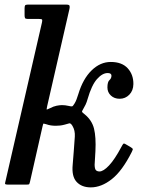

<svg xmlns="http://www.w3.org/2000/svg" viewBox="-20 -800 662 832"><path d="M551 -141.5Q509.5 -59 464.2 -23.5Q419 12 373.5 12Q334 12 312 -11.8Q290 -35.5 295 -86.5L299.5 -143Q302.5 -181 304.2 -207.8Q306 -234.5 294 -254.5Q286.5 -267 280.2 -265.5Q274 -264 260.5 -260Q249.5 -257 240 -256Q230.5 -255 222 -255Q198.5 -255 181 -261.5Q171 -264.5 169 -264.5Q167 -264.5 164.5 -253L110 -12.5Q108 -4.5 106.5 -2.2Q105 0 94.5 0H17Q1.5 0 1.8 -4.2Q2 -8.5 5 -20L161.5 -701Q164 -711.5 162.5 -714.8Q161 -718 147.5 -718H99.5Q90.5 -718 88.5 -721.8Q86.5 -725.5 86.5 -734.5V-763.5Q86.5 -773 88.8 -776.5Q91 -780 100 -780H268Q279.5 -780 281.2 -775.2Q283 -770.5 281 -761.5L184.5 -340.5Q181 -325 183 -325.2Q185 -325.5 196.5 -331Q211.5 -339 225.2 -341.8Q239 -344.5 248 -344.5Q262.5 -344.5 275 -341.5Q288 -338.5 292 -339Q296 -339.5 303 -351.5Q308 -359.5 311.8 -369.8Q315.5 -380 319.5 -392.5Q339.5 -458.5 377 -495Q414.5 -531.5 460 -531.5Q508.5 -531.5 533.5 -504Q558.5 -476.5 558 -435.5Q557.5 -407 540.2 -389.5Q523 -372 498.5 -372Q475.5 -372 460.5 -386Q445.5 -400 445.5 -421Q445.5 -445 454.2 -452.8Q463 -460.5 463 -472Q463 -483.5 446.5 -483.5Q423.5 -483.5 400.2 -457.2Q377 -431 359.5 -370.5Q356 -357.5 350.8 -346.5Q345.5 -335.5 340 -326.5Q334 -317.5 336 -314.5Q338 -311.5 346.5 -305Q378.5 -279 387.5 -242.2Q396.5 -205.5 393.5 -145L390 -85.5Q390.5 -67 396.2 -62Q402 -57 411 -57Q428 -57 452.5 -83Q477 -109 505.5 -162.5Q511 -173 514 -176.5Q517 -180 525.5 -174.5L544.5 -163.5Q554 -157.5 555.2 -155Q556.5 -152.5 551 -141.5Z"/></svg>

Font: Besley* Medium
Style: Italic
Weight: 500
Italic angle: -13°
Designer: Owen Earl
Foundry: indestructible type*
Version: Version 3.000; ttfautohint (v1.8.3)